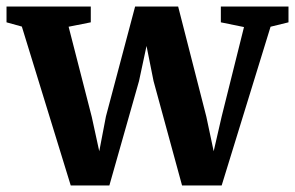

<svg xmlns="http://www.w3.org/2000/svg" viewBox="-25 -563 905 589"><path d="M-5 -494.5V-543H253.5V-494.5L185.5 -481L256.5 -204.5L279.5 -99L300 -206L389.5 -543H521.5L608 -205L630.5 -99L655 -205.5L723.5 -480L652.5 -494.5V-543H860V-494.5L805 -481L655 6H533.5L446 -314.5L424.5 -422L401.5 -314.5L310.5 6H192L42 -481.5Z"/></svg>

Font: Merriweather 48pt
Style: Bold
Weight: 700
Version: Version 2.100